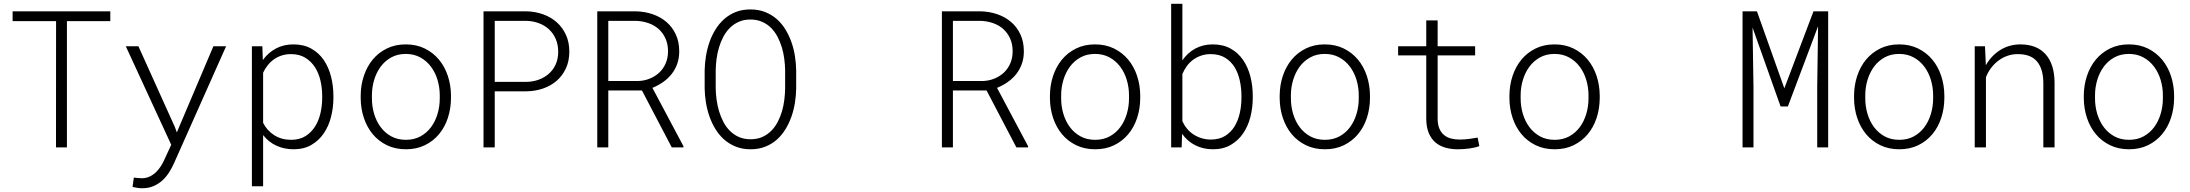

<svg xmlns="http://www.w3.org/2000/svg" viewBox="-20 -770 11442 1003"><path d="M556.2 -659.7H329.6V0H272.5L272.9 -659.7H45.9V-710.9H556.2Z M893.1 -107.4 903.8 -78.6 1094.7 -528.3H1161.1L888.2 84.5Q877.4 108.4 862.8 131.3Q848.1 154.3 828.1 172.6Q808.1 190.9 782 202.1Q755.9 213.4 722.2 213.4Q710.4 213.4 696.3 211.2Q682.1 209 672.4 206.5L679.2 157.7Q687.5 158.7 700 159.9Q712.4 161.1 720.7 161.1Q743.2 161.1 761.7 152.3Q780.3 143.6 794.7 129.6Q809.1 115.7 820.1 98.4Q831.1 81.1 838.4 64.5L874.5 -13.7L637.2 -528.3H703.1Z M1721.7 -258.8Q1721.7 -207.5 1709.2 -158.9Q1696.8 -110.4 1671.1 -73Q1645.5 -35.6 1606.4 -12.9Q1567.4 9.8 1513.7 9.8Q1464.4 9.8 1423.3 -9.3Q1382.3 -28.3 1354.5 -64.5V203.1H1295.9V-528.3H1350.6L1353 -456.1Q1380.9 -495.1 1421.4 -516.6Q1461.9 -538.1 1512.7 -538.1Q1566.9 -538.1 1606.4 -515.9Q1646 -493.7 1671.4 -456.3Q1696.8 -418.9 1709.2 -370.4Q1721.7 -321.8 1721.7 -269ZM1663.1 -269Q1663.1 -308.6 1654.3 -347.7Q1645.5 -386.7 1626 -417.7Q1606.4 -448.7 1575.4 -468Q1544.4 -487.3 1499.5 -487.3Q1474.1 -487.3 1451.9 -480.2Q1429.7 -473.1 1411.4 -460.2Q1393.1 -447.3 1378.7 -429.4Q1364.3 -411.6 1354.5 -390.1V-128.4Q1375 -87.4 1413.1 -63.5Q1451.2 -39.6 1500.5 -39.6Q1544.9 -39.6 1575.9 -59.1Q1606.9 -78.6 1626.2 -109.6Q1645.5 -140.6 1654.3 -179.9Q1663.1 -219.2 1663.1 -258.8Z M1864.3 -272Q1864.7 -325.7 1880.9 -374Q1897 -422.4 1927 -458.7Q1957 -495.1 2000.7 -516.6Q2044.4 -538.1 2099.6 -538.1Q2155.3 -538.1 2199 -516.6Q2242.7 -495.1 2272.9 -458.7Q2303.2 -422.4 2319.3 -374Q2335.4 -325.7 2335.9 -272V-255.9Q2335.4 -202.1 2319.6 -153.8Q2303.7 -105.5 2273.4 -69.1Q2243.2 -32.7 2199.7 -11.5Q2156.2 9.8 2100.6 9.8Q2044.9 9.8 2001.2 -11.5Q1957.5 -32.7 1927.2 -69.1Q1897 -105.5 1880.9 -153.8Q1864.7 -202.1 1864.3 -255.9ZM1922.9 -255.9Q1922.9 -213.9 1934.6 -174.8Q1946.3 -135.7 1968.8 -105.7Q1991.2 -75.7 2024.2 -57.6Q2057.1 -39.6 2100.6 -39.6Q2143.6 -39.6 2176.5 -57.6Q2209.5 -75.7 2231.7 -105.7Q2253.9 -135.7 2265.6 -174.8Q2277.3 -213.9 2277.3 -255.9V-272Q2277.3 -313.5 2265.6 -352.5Q2253.9 -391.6 2231.4 -421.6Q2209 -451.7 2175.8 -470Q2142.6 -488.3 2099.6 -488.3Q2056.6 -488.3 2023.7 -470Q1990.7 -451.7 1968.5 -421.6Q1946.3 -391.6 1934.6 -352.5Q1922.9 -313.5 1922.9 -272Z M2564.5 -293V0H2505.9V-710.9H2729.5Q2776.4 -710 2817.1 -695.3Q2857.9 -680.7 2888.4 -653.6Q2918.9 -626.5 2936.5 -587.9Q2954.1 -549.3 2954.1 -500.5Q2954.1 -451.7 2936.5 -413.3Q2918.9 -375 2888.4 -348.4Q2857.9 -321.8 2816.9 -307.6Q2775.9 -293.5 2729.5 -293ZM2564.5 -342.3H2729.5Q2764.6 -342.8 2794.9 -354Q2825.2 -365.2 2847.7 -385.3Q2870.1 -405.3 2883.1 -434.1Q2896 -462.9 2896 -499.5Q2896 -536.1 2883.3 -565.9Q2870.6 -595.7 2848.1 -616.5Q2825.7 -637.2 2795.4 -648.7Q2765.1 -660.2 2729.5 -661.1H2564.5Z M3333.5 -297.4H3157.7V0H3100.1V-710.9H3300.8Q3347.7 -710 3389.2 -695.8Q3430.7 -681.6 3461.7 -655Q3492.7 -628.4 3510.5 -589.8Q3528.3 -551.3 3528.3 -501.5Q3528.3 -465.8 3517.8 -436.5Q3507.3 -407.2 3488.8 -383.5Q3470.2 -359.9 3444.6 -341.8Q3418.9 -323.7 3388.2 -311L3550.3 -6.3V0H3489.3ZM3157.7 -346.7H3312.5Q3345.7 -347.7 3374.5 -359.4Q3403.3 -371.1 3424.6 -391.4Q3445.8 -411.6 3457.8 -439.9Q3469.7 -468.3 3469.7 -502Q3469.7 -539.6 3456.5 -568.8Q3443.4 -598.1 3420.7 -618.4Q3397.9 -638.7 3366.9 -649.4Q3335.9 -660.2 3300.3 -661.1H3157.7Z M4139.2 -308.1Q4138.7 -272 4132.8 -234.1Q4127 -196.3 4114.5 -160.9Q4102.1 -125.5 4083 -94.5Q4064 -63.5 4037.8 -40.3Q4011.7 -17.1 3977.5 -3.7Q3943.4 9.8 3900.9 9.8Q3858.9 9.8 3824.7 -3.7Q3790.5 -17.1 3763.9 -40.3Q3737.3 -63.5 3718 -94.7Q3698.7 -126 3686.3 -161.4Q3673.8 -196.8 3667.7 -234.4Q3661.6 -272 3661.1 -308.1V-401.9Q3661.6 -438 3667.7 -475.8Q3673.8 -513.7 3686 -549.1Q3698.2 -584.5 3717.5 -615.7Q3736.8 -647 3763.2 -670.4Q3789.6 -693.8 3823.5 -707.3Q3857.4 -720.7 3899.9 -720.7Q3942.4 -720.7 3976.6 -707.3Q4010.7 -693.8 4037.4 -670.7Q4064 -647.5 4083 -616.2Q4102.1 -585 4114.5 -549.6Q4127 -514.2 4132.8 -476.3Q4138.7 -438.5 4139.2 -401.9ZM4081.5 -402.8Q4081.1 -431.2 4077.1 -461.9Q4073.2 -492.7 4064.5 -522Q4055.7 -551.3 4041.7 -577.9Q4027.8 -604.5 4007.8 -624.5Q3987.8 -644.5 3960.9 -656.2Q3934.1 -668 3899.9 -668Q3865.7 -668 3839.1 -656Q3812.5 -644 3792.5 -624Q3772.5 -604 3758.5 -577.4Q3744.6 -550.8 3735.8 -521.5Q3727.1 -492.2 3723.1 -461.4Q3719.2 -430.7 3718.8 -402.8V-308.1Q3719.2 -279.8 3723.4 -249.3Q3727.5 -218.8 3736.3 -189.2Q3745.1 -159.7 3759 -133.1Q3772.9 -106.4 3793 -86.4Q3813 -66.4 3839.8 -54.4Q3866.7 -42.5 3900.9 -42.5Q3935.5 -42.5 3962.2 -54.4Q3988.8 -66.4 4008.8 -86.4Q4028.8 -106.4 4042.7 -133.1Q4056.6 -159.7 4065.2 -189.2Q4073.7 -218.8 4077.4 -249.3Q4081.1 -279.8 4081.5 -308.1Z M5133.8 -297.4H4958V0H4900.4V-710.9H5101.1Q5147.9 -710 5189.5 -695.8Q5231 -681.6 5262 -655Q5293 -628.4 5310.8 -589.8Q5328.6 -551.3 5328.6 -501.5Q5328.6 -465.8 5318.1 -436.5Q5307.6 -407.2 5289.1 -383.5Q5270.5 -359.9 5244.9 -341.8Q5219.2 -323.7 5188.5 -311L5350.6 -6.3V0H5289.6ZM4958 -346.7H5112.8Q5146 -347.7 5174.8 -359.4Q5203.6 -371.1 5224.9 -391.4Q5246.1 -411.6 5258.1 -439.9Q5270 -468.3 5270 -502Q5270 -539.6 5256.8 -568.8Q5243.7 -598.1 5220.9 -618.4Q5198.2 -638.7 5167.2 -649.4Q5136.2 -660.2 5100.6 -661.1H4958Z M5464.8 -272Q5465.3 -325.7 5481.4 -374Q5497.6 -422.4 5527.6 -458.7Q5557.6 -495.1 5601.3 -516.6Q5645 -538.1 5700.2 -538.1Q5755.9 -538.1 5799.6 -516.6Q5843.3 -495.1 5873.5 -458.7Q5903.8 -422.4 5919.9 -374Q5936 -325.7 5936.5 -272V-255.9Q5936 -202.1 5920.2 -153.8Q5904.3 -105.5 5874 -69.1Q5843.8 -32.7 5800.3 -11.5Q5756.8 9.8 5701.2 9.8Q5645.5 9.8 5601.8 -11.5Q5558.1 -32.7 5527.8 -69.1Q5497.6 -105.5 5481.4 -153.8Q5465.3 -202.1 5464.8 -255.9ZM5523.4 -255.9Q5523.4 -213.9 5535.2 -174.8Q5546.9 -135.7 5569.3 -105.7Q5591.8 -75.7 5624.8 -57.6Q5657.7 -39.6 5701.2 -39.6Q5744.1 -39.6 5777.1 -57.6Q5810.1 -75.7 5832.3 -105.7Q5854.5 -135.7 5866.2 -174.8Q5877.9 -213.9 5877.9 -255.9V-272Q5877.9 -313.5 5866.2 -352.5Q5854.5 -391.6 5832 -421.6Q5809.6 -451.7 5776.4 -470Q5743.2 -488.3 5700.2 -488.3Q5657.2 -488.3 5624.3 -470Q5591.3 -451.7 5569.1 -421.6Q5546.9 -391.6 5535.2 -352.5Q5523.4 -313.5 5523.4 -272Z M6524.4 -258.8Q6524.4 -207.5 6512 -158.9Q6499.5 -110.4 6473.9 -73Q6448.2 -35.6 6409.2 -12.9Q6370.1 9.8 6316.4 9.8Q6265.6 9.8 6224.4 -11Q6183.1 -31.7 6155.3 -70.8L6152.8 0H6098.1V-750H6156.7V-454.6Q6183.6 -494.1 6223.9 -516.1Q6264.2 -538.1 6315.4 -538.1Q6369.6 -538.1 6409.2 -515.9Q6448.7 -493.7 6474.1 -456.3Q6499.5 -418.9 6512 -370.4Q6524.4 -321.8 6524.4 -269ZM6465.3 -269Q6465.3 -308.6 6457 -347.7Q6448.7 -386.7 6430.2 -417.7Q6411.6 -448.7 6380.6 -468Q6349.6 -487.3 6304.2 -487.3Q6277.8 -487.3 6254.9 -479.5Q6231.9 -471.7 6213.1 -458Q6194.3 -444.3 6180.2 -425Q6166 -405.8 6156.7 -383.3V-136.7Q6166.5 -115.2 6181.4 -97.4Q6196.3 -79.6 6215.6 -67.1Q6234.9 -54.7 6257.6 -47.9Q6280.3 -41 6305.2 -41Q6349.6 -41 6380.1 -60.1Q6410.6 -79.1 6429.4 -110.1Q6448.2 -141.1 6456.8 -180.2Q6465.3 -219.2 6465.3 -258.8Z M6665 -272Q6665.5 -325.7 6681.6 -374Q6697.8 -422.4 6727.8 -458.7Q6757.8 -495.1 6801.5 -516.6Q6845.2 -538.1 6900.4 -538.1Q6956.1 -538.1 6999.8 -516.6Q7043.5 -495.1 7073.7 -458.7Q7104 -422.4 7120.1 -374Q7136.2 -325.7 7136.7 -272V-255.9Q7136.2 -202.1 7120.4 -153.8Q7104.5 -105.5 7074.2 -69.1Q7043.9 -32.7 7000.5 -11.5Q6957 9.8 6901.4 9.8Q6845.7 9.8 6802 -11.5Q6758.3 -32.7 6728 -69.1Q6697.8 -105.5 6681.6 -153.8Q6665.5 -202.1 6665 -255.9ZM6723.6 -255.9Q6723.6 -213.9 6735.4 -174.8Q6747.1 -135.7 6769.5 -105.7Q6792 -75.7 6825 -57.6Q6857.9 -39.6 6901.4 -39.6Q6944.3 -39.6 6977.3 -57.6Q7010.3 -75.7 7032.5 -105.7Q7054.7 -135.7 7066.4 -174.8Q7078.1 -213.9 7078.1 -255.9V-272Q7078.1 -313.5 7066.4 -352.5Q7054.7 -391.6 7032.2 -421.6Q7009.8 -451.7 6976.6 -470Q6943.4 -488.3 6900.4 -488.3Q6857.4 -488.3 6824.5 -470Q6791.5 -451.7 6769.3 -421.6Q6747.1 -391.6 6735.4 -352.5Q6723.6 -313.5 6723.6 -272Z M7490.2 -663.6V-528.3H7686V-480.5H7490.2V-147.9Q7490.7 -117.2 7499.8 -96.9Q7508.8 -76.7 7524.2 -64.2Q7539.6 -51.8 7560.3 -46.4Q7581.1 -41 7605.5 -41Q7629.9 -41 7655.5 -44.4Q7681.2 -47.9 7699.2 -51.3L7708 -6.8Q7687 1.5 7656.7 5.6Q7626.5 9.8 7595.2 9.8Q7560.1 9.8 7530.3 1.2Q7500.5 -7.3 7478.5 -26.1Q7456.5 -44.9 7443.8 -75Q7431.2 -105 7430.7 -148.4V-480.5H7283.7V-528.3H7430.7V-663.6Z M7865.2 -272Q7865.7 -325.7 7881.8 -374Q7897.9 -422.4 7928 -458.7Q7958 -495.1 8001.7 -516.6Q8045.4 -538.1 8100.6 -538.1Q8156.2 -538.1 8200 -516.6Q8243.7 -495.1 8273.9 -458.7Q8304.2 -422.4 8320.3 -374Q8336.4 -325.7 8336.9 -272V-255.9Q8336.4 -202.1 8320.6 -153.8Q8304.7 -105.5 8274.4 -69.1Q8244.1 -32.7 8200.7 -11.5Q8157.2 9.8 8101.6 9.8Q8045.9 9.8 8002.2 -11.5Q7958.5 -32.7 7928.2 -69.1Q7897.9 -105.5 7881.8 -153.8Q7865.7 -202.1 7865.2 -255.9ZM7923.8 -255.9Q7923.8 -213.9 7935.5 -174.8Q7947.3 -135.7 7969.7 -105.7Q7992.2 -75.7 8025.1 -57.6Q8058.1 -39.6 8101.6 -39.6Q8144.5 -39.6 8177.5 -57.6Q8210.4 -75.7 8232.7 -105.7Q8254.9 -135.7 8266.6 -174.8Q8278.3 -213.9 8278.3 -255.9V-272Q8278.3 -313.5 8266.6 -352.5Q8254.9 -391.6 8232.4 -421.6Q8210 -451.7 8176.8 -470Q8143.6 -488.3 8100.6 -488.3Q8057.6 -488.3 8024.7 -470Q7991.7 -451.7 7969.5 -421.6Q7947.3 -391.6 7935.5 -352.5Q7923.8 -313.5 7923.8 -272Z M9158.2 -710.9 9301.3 -308.6 9453.6 -710.9H9530.3V0H9473.1V-314.9L9477.5 -632.8L9319.8 -213.9H9281.7L9135.3 -626L9140.1 -314.9V0H9083V-710.9Z M9665.5 -272Q9666 -325.7 9682.1 -374Q9698.2 -422.4 9728.3 -458.7Q9758.3 -495.1 9802 -516.6Q9845.7 -538.1 9900.9 -538.1Q9956.5 -538.1 10000.2 -516.6Q10043.9 -495.1 10074.2 -458.7Q10104.5 -422.4 10120.6 -374Q10136.7 -325.7 10137.2 -272V-255.9Q10136.7 -202.1 10120.8 -153.8Q10105 -105.5 10074.7 -69.1Q10044.4 -32.7 10001 -11.5Q9957.5 9.8 9901.9 9.8Q9846.2 9.8 9802.5 -11.5Q9758.8 -32.7 9728.5 -69.1Q9698.2 -105.5 9682.1 -153.8Q9666 -202.1 9665.5 -255.9ZM9724.1 -255.9Q9724.1 -213.9 9735.8 -174.8Q9747.6 -135.7 9770 -105.7Q9792.5 -75.7 9825.4 -57.6Q9858.4 -39.6 9901.9 -39.6Q9944.8 -39.6 9977.8 -57.6Q10010.7 -75.7 10033 -105.7Q10055.2 -135.7 10066.9 -174.8Q10078.6 -213.9 10078.6 -255.9V-272Q10078.6 -313.5 10066.9 -352.5Q10055.2 -391.6 10032.7 -421.6Q10010.3 -451.7 9977.1 -470Q9943.8 -488.3 9900.9 -488.3Q9857.9 -488.3 9825 -470Q9792 -451.7 9769.8 -421.6Q9747.6 -391.6 9735.8 -352.5Q9724.1 -313.5 9724.1 -272Z M10349.6 -528.3 10354 -429.2Q10381.8 -478.5 10428.2 -508.1Q10474.6 -537.6 10533.7 -538.1Q10620.6 -538.1 10666.5 -486.1Q10712.4 -434.1 10712.9 -338.4V0H10654.3V-337.4Q10653.8 -410.2 10621.1 -449Q10588.4 -487.8 10519.5 -487.3Q10491.2 -487.3 10465.6 -478Q10439.9 -468.8 10418.7 -452.6Q10397.5 -436.5 10381.1 -414.6Q10364.7 -392.6 10354.5 -366.7V0H10295.9V-528.3Z M10865.7 -272Q10866.2 -325.7 10882.3 -374Q10898.4 -422.4 10928.5 -458.7Q10958.5 -495.1 11002.2 -516.6Q11045.9 -538.1 11101.1 -538.1Q11156.7 -538.1 11200.4 -516.6Q11244.1 -495.1 11274.4 -458.7Q11304.7 -422.4 11320.8 -374Q11336.9 -325.7 11337.4 -272V-255.9Q11336.9 -202.1 11321 -153.8Q11305.2 -105.5 11274.9 -69.1Q11244.6 -32.7 11201.2 -11.5Q11157.7 9.8 11102.1 9.8Q11046.4 9.8 11002.7 -11.5Q10959 -32.7 10928.7 -69.1Q10898.4 -105.5 10882.3 -153.8Q10866.2 -202.1 10865.7 -255.9ZM10924.3 -255.9Q10924.3 -213.9 10936 -174.8Q10947.8 -135.7 10970.2 -105.7Q10992.7 -75.7 11025.6 -57.6Q11058.6 -39.6 11102.1 -39.6Q11145 -39.6 11178 -57.6Q11210.9 -75.7 11233.2 -105.7Q11255.4 -135.7 11267.1 -174.8Q11278.8 -213.9 11278.8 -255.9V-272Q11278.8 -313.5 11267.1 -352.5Q11255.4 -391.6 11232.9 -421.6Q11210.4 -451.7 11177.2 -470Q11144 -488.3 11101.1 -488.3Q11058.1 -488.3 11025.1 -470Q10992.2 -451.7 10970 -421.6Q10947.8 -391.6 10936 -352.5Q10924.3 -313.5 10924.3 -272Z"/></svg>

Font: TypoPRO Roboto Mono
Style: Regular
Weight: 300
Designer: Google
Version: Version 2.000986; 2015; ttfautohint (v1.3)